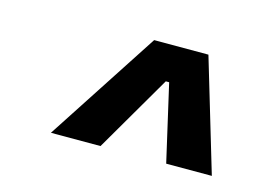

<svg xmlns="http://www.w3.org/2000/svg" viewBox="-52 -788 691 484"><g transform="rotate(15 293.0 -546.5)"><path d="M107.9 -400.4H237.3L354 -600.6H362.8L408.7 -400.4H527.8L440.4 -693.4H298.8Z"/></g></svg>

Font: Cascadia Code SemiBold
Style: Italic
Weight: 600
Italic angle: -10°
Monospace: yes
Designer: Aaron Bell
Foundry: Saja Typeworks
Version: Version 2404.023